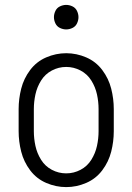

<svg xmlns="http://www.w3.org/2000/svg" viewBox="-20 -755 540 783"><path d="M250 -635Q237 -635 224.5 -641Q212 -647 206 -659.5Q200 -672 200 -685Q200 -698 206 -710.5Q212 -723 224.5 -729Q237 -735 250 -735Q263 -735 275.5 -729Q288 -723 294 -710.5Q300 -698 300 -685Q300 -672 294 -659.5Q288 -647 275.5 -641Q263 -635 250 -635ZM250 8Q208 8 168.5 -9Q129 -26 103 -60.5Q77 -95 66.5 -136.5Q56 -178 56 -220V-310Q56 -352 66.5 -393.5Q77 -435 103 -469.5Q129 -504 168.5 -521Q208 -538 250 -538Q292 -538 331.5 -521Q371 -504 397 -469.5Q423 -435 433.5 -393.5Q444 -352 444 -310V-220Q444 -178 433.5 -136.5Q423 -95 397 -60.5Q371 -26 331.5 -9Q292 8 250 8ZM250 -48Q281 -48 308.5 -62.5Q336 -77 352.5 -103.5Q369 -130 375.5 -160Q382 -190 382 -220V-310Q382 -340 375.5 -370Q369 -400 352.5 -426.5Q336 -453 308.5 -467.5Q281 -482 250 -482Q219 -482 191.5 -467.5Q164 -453 147.5 -426.5Q131 -400 124.5 -370Q118 -340 118 -310V-220Q118 -190 124.5 -160Q131 -130 147.5 -103.5Q164 -77 191.5 -62.5Q219 -48 250 -48Z"/></svg>

Font: Iosevka SS01 Light
Style: Regular
Weight: 300
Monospace: yes
Designer: Belleve Invis
Foundry: Belleve Invis
Version: 2.3.3; ttfautohint (v1.8.3)